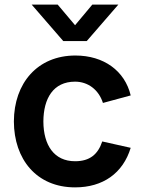

<svg xmlns="http://www.w3.org/2000/svg" viewBox="-20 -795 616 830"><path d="M304.5 15C425 15 511.5 -46 545 -156L422 -183.5C403.5 -128 368.5 -98 304.5 -98C214 -98 168 -167 167.5 -270C168 -369 210 -442 304.5 -442C359.5 -442 406.5 -408 425 -350L545 -382.5C519.5 -489 428.5 -555 306 -555C142 -555 40.5 -435.5 40 -270C40.5 -107 137.5 15 304.5 15ZM117 -775 253.5 -617.5H355L491.5 -775H379L304.5 -686L229.5 -775Z"/></svg>

Font: Manrope
Style: Bold
Weight: 700
Designer: Mikhail Sharanda
Foundry: Mikhail Sharanda
Version: Version 4.505;FEAKit 1.0